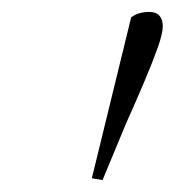

<svg xmlns="http://www.w3.org/2000/svg" viewBox="-20 -763 293 322"><path d="M134 -464 200 -734Q207 -739 214.5 -741Q222 -743 230 -743Q242 -743 247.5 -736.5Q253 -730 253 -719Q253 -707 244.5 -683Q236 -659 222 -626Q208 -593 191 -555L152 -461Z"/></svg>

Font: Source Serif 4 36pt Light
Style: Italic
Weight: 300
Italic angle: -12°
Designer: Frank Grießhammer
Foundry: Adobe Systems Incorporated
Version: Version 4.004;hotconv 1.0.116;makeotfexe 2.5.65601